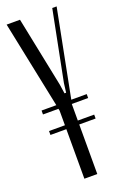

<svg xmlns="http://www.w3.org/2000/svg" viewBox="-139 -741 497 783"><g transform="rotate(-20 110.0 -349.5)"><path d="M121 -395 127 -355H134L139 -395L199 -699H218L144 -321H211V-304H140V-232H211V-215H140V0H84V-215H15V-232H84V-295L82 -304H15V-321H79L1 -699H59Z"/></g></svg>

Font: Moniqa Cond Heading
Style: Regular
Weight: 400
Width: 3
Designer: Rajesh Rajput
Foundry: Rajesh Rajput
Version: Version 1.000